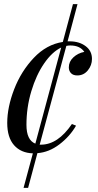

<svg xmlns="http://www.w3.org/2000/svg" viewBox="-20 -728 473 929"><path d="M425 -443Q425 -412 405 -387.5Q385 -363 354 -363Q334 -363 323.5 -374Q313 -385 313 -402Q313 -430 335 -450.5Q357 -471 388 -477Q367 -508 320 -508Q313 -508 301 -506L172 -28H178Q260 -28 328 -128L348 -120Q318 -68 267.5 -29.5Q217 9 161 13L116 181H94L139 14Q81 12 48 -25.5Q15 -63 15 -133Q15 -209 48.5 -296Q82 -383 143.5 -448Q205 -513 284 -525L333 -708H355L307 -528H317Q363 -528 394 -505Q425 -482 425 -443ZM276 -498Q232 -477 193.5 -421Q155 -365 131.5 -286.5Q108 -208 108 -124Q108 -50 151 -33Z"/></svg>

Font: Playfair Display
Style: Italic
Weight: 400
Italic angle: -14°
Designer: Claus Eggers Sørensen
Foundry: Claus Eggers Sørensen
Version: Version 1.200; ttfautohint (v1.6)